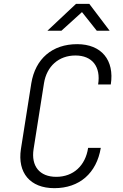

<svg xmlns="http://www.w3.org/2000/svg" viewBox="-20 -970 640 1000"><path d="M227 -810H300L407 -907L484 -810H551L445 -950H376ZM263 10C394 10 483 -68 505 -200H439C425 -107 362 -49 273 -49C186 -49 141 -105 155 -194L209 -536C223 -625 286 -681 373 -681C460 -681 506 -623 491 -530H557C577 -657 508 -740 382 -740C252 -740 164 -664 143 -536L89 -194C70 -70 137 10 263 10Z"/></svg>

Font: JetBrains Mono ExtraLight
Style: Italic
Weight: 240
Italic angle: -9°
Monospace: yes
Designer: Philipp Nurullin, Konstantin Bulenkov
Foundry: JetBrains
Version: Version 2.305